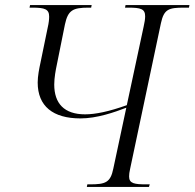

<svg xmlns="http://www.w3.org/2000/svg" viewBox="-20 -734 764 754"><path d="M321 0H565L568 -10H556C508 -10 487 -13 487 -41C487 -48 488 -59 491 -71L612 -643C624 -698 642 -704 703 -704H722L724 -714H473L471 -704H484C533 -704 550 -699 550 -670C550 -660 548 -646 544 -629L478 -321C408 -296 355 -285 314 -285C232 -285 193 -328 193 -402C193 -429 199 -460 203 -479L235 -638C247 -694 266 -704 328 -704H338L340 -714H98L96 -704H107C156 -704 173 -698 173 -669C173 -659 172 -645 167 -624L139 -488C134 -465 128 -435 128 -410C128 -317 188 -269 296 -269C361 -269 429 -293 476 -311L425 -72C414 -17 394 -10 333 -10H323Z"/></svg>

Font: Noto Serif Display SemiCondensed Light
Style: Italic
Weight: 300
Width: 4
Italic angle: -12°
Designer: Monotype Design Team
Foundry: Monotype Imaging Inc.
Version: Version 2.009